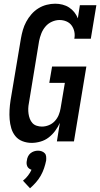

<svg xmlns="http://www.w3.org/2000/svg" viewBox="-20 -763 540 1036"><path d="M151 8Q125 8 101.5 -1Q78 -10 63 -28.5Q48 -47 41 -70.5Q34 -94 32 -119Q30 -144 31.5 -170Q33 -196 37 -222L93 -556Q97 -579 103.5 -601.5Q110 -624 121.5 -645.5Q133 -667 149.5 -686Q166 -705 187 -718Q208 -731 231.5 -737Q255 -743 278 -743Q298 -743 317.5 -738Q337 -733 353 -722.5Q369 -712 381 -697Q393 -682 400 -664L411 -735H500L470 -554H381Q385 -574 381 -592.5Q377 -611 366.5 -625.5Q356 -640 338.5 -647.5Q321 -655 301 -655Q281 -655 260.5 -646Q240 -637 225.5 -620Q211 -603 203 -582.5Q195 -562 191 -542L136 -207Q133 -192 132.5 -177.5Q132 -163 134 -149Q136 -135 141 -122Q146 -109 155 -99Q164 -89 178 -84.5Q192 -80 206 -80Q225 -80 243.5 -87.5Q262 -95 275.5 -109.5Q289 -124 296.5 -142Q304 -160 307 -179L330 -316H246L261 -404H446L379 0H287L303 -100Q293 -78 278 -57.5Q263 -37 243 -21.5Q223 -6 198.5 1Q174 8 151 8ZM142 253 104 212Q119 200 131 184.5Q143 169 150 153Q143 151 136.5 146Q130 141 127 134Q124 127 123.5 119Q123 111 125 103Q126 92 131 81.5Q136 71 144.5 64Q153 57 163.5 53.5Q174 50 185 50Q196 50 205.5 53.5Q215 57 221.5 64Q228 71 229 81.5Q230 92 229 103Q225 123 218 144Q211 165 200 184.5Q189 204 174 221Q159 238 142 253Z"/></svg>

Font: Iosevka Curly Slab Semibold
Style: Italic
Weight: 600
Italic angle: -9°
Monospace: yes
Designer: Belleve Invis
Foundry: Belleve Invis
Version: Version 22.1.2; ttfautohint (v1.8.4)